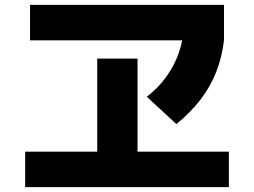

<svg xmlns="http://www.w3.org/2000/svg" viewBox="-20 -753 1040 786"><path d="M83 13V-132H378V-513H543V-132H917V13ZM103 -588V-733H897V-588ZM581 -357Q628 -393 661 -439Q694 -485 712 -536.5Q730 -588 732 -643L897 -588Q889 -520 865.5 -459.5Q842 -399 801 -345.5Q760 -292 702 -245Z"/></svg>

Font: M PLUS 2 Thin ExtraBold
Style: Regular
Weight: 800
Version: Version 1.001